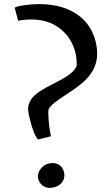

<svg xmlns="http://www.w3.org/2000/svg" viewBox="-20 -920 525 939"><path d="M176.8 -474.6Q207.5 -493.7 243.2 -511.7Q278.8 -529.8 297.4 -541Q315.9 -552.2 331.5 -565.9Q347.7 -580.6 355 -597.7V-611.3Q354.5 -667 328.6 -715.3Q302.7 -763.7 253.4 -793.9Q203.1 -824.7 131.8 -824.7Q99.1 -824.7 68.8 -818.4L51.8 -882.3Q60.5 -888.7 97.4 -894.3Q134.3 -899.9 169.9 -899.9Q263.7 -899.9 329.1 -866.2Q394.5 -832.5 425.3 -774.4Q455.1 -719.2 455.1 -655.8Q455.1 -612.8 434.6 -576.4Q414.1 -540 380.4 -512.7Q350.1 -487.3 302.2 -456.5Q263.7 -431.6 245.6 -417Q227.5 -402.3 217.8 -386.7Q216.3 -380.4 216.3 -363.8Q217.8 -309.1 229 -253.4L166 -237.8Q155.8 -248 145 -275.1Q134.3 -302.2 126.5 -335Q118.7 -364.3 117.2 -385.7Q117.2 -437 176.8 -474.6ZM236.8 -122.6Q258.3 -122.6 273.2 -110.6Q288.1 -98.6 293.5 -77.6Q294.9 -70.3 294.9 -63Q294.9 -40 279.1 -23.4Q263.2 -6.8 238.3 -2.9Q232.4 -1 223.6 -1Q203.6 -1 187.7 -13.2Q171.9 -25.4 166.5 -45.9L165.5 -56.2Q165.5 -79.6 181.9 -98.1Q198.2 -116.7 222.2 -121.1Q229.5 -122.6 236.8 -122.6Z"/></svg>

Font: Merriweather
Style: Regular
Weight: 400
Designer: Eben Sorkin
Foundry: Eben Sorkin
Version: Version 1.584; ttfautohint (v1.8.1)